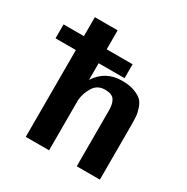

<svg xmlns="http://www.w3.org/2000/svg" viewBox="-161 -822 929 956"><g transform="rotate(30 303.0 -344.0)"><path d="M-3 -499V-579H114V-688H245V-579H394V-499H245V-403Q295 -482 391 -482Q432 -482 461 -471.5Q490 -461 505 -447Q520 -433 528.5 -407.5Q537 -382 538.5 -362.5Q540 -343 540 -312V-296V0H407V-321Q407 -360 393 -380.5Q379 -401 339 -401Q296 -401 274 -366Q252 -331 248 -290V-244V0H114V-499Z"/></g></svg>

Font: Coval
Style: ExtraBold
Weight: 800
Foundry: Context Ltd
Version: Version 001.000